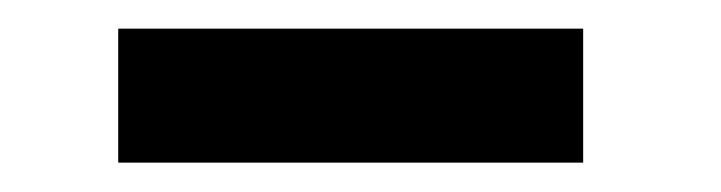

<svg xmlns="http://www.w3.org/2000/svg" viewBox="-20 -622 503 134"><path d="M62.5 -508.5V-602H387V-508.5Z"/></svg>

Font: League Spartan
Style: Bold
Weight: 700
Foundry: The League of Moveable Type
Version: Version 2.002